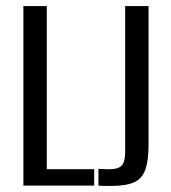

<svg xmlns="http://www.w3.org/2000/svg" viewBox="-20 -611 563 632"><path d="M57 0V-591H134V-54H290V0ZM346 1Q338 1 325.5 1Q313 1 304 0V-55L336 -54Q367 -53 379.5 -65Q392 -77 392 -111V-591H469V-134Q469 -83 458.5 -53Q448 -23 421.5 -11Q395 1 346 1Z"/></svg>

Font: Alumni Sans Medium
Style: Regular
Weight: 500
Designer: Robert E. Leuschke
Foundry: Robert E. Leuschke
Version: Version 1.018